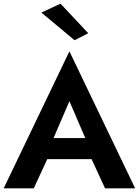

<svg xmlns="http://www.w3.org/2000/svg" viewBox="-20 -1020 752 1040"><path d="M270 -272H442L356 -472ZM236 -158 163 0H0L356 -742L712 0H549L476 -158ZM204 -952 308 -1000 458 -840 384 -802Z"/></svg>

Font: Renner*
Style: Semi
Weight: 600
Version: Version 003.000 ; ttfautohint (v0.97) -l 8 -r 50 -G 200 -x 1